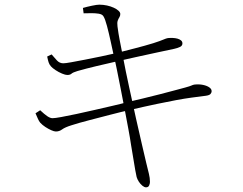

<svg xmlns="http://www.w3.org/2000/svg" viewBox="-20 -765 1040 822"><path d="M335 -731Q352 -736 373.5 -740.5Q395 -745 405 -745Q422 -745 438 -741.5Q454 -738 467 -732Q480 -726 487.5 -719Q495 -712 495 -705Q495 -697 491 -691Q487 -685 484 -676.5Q481 -668 483 -652Q487 -621 492 -595.5Q497 -570 506 -524Q518 -460 533 -391.5Q548 -323 562 -259Q576 -195 588 -145Q600 -95 606 -68Q613 -39 617.5 -21Q622 -3 622 14Q622 21 618.5 29Q615 37 605 37Q598 37 589.5 30Q581 23 574.5 13Q568 3 565 -7Q563 -15 559 -37Q555 -59 550.5 -88Q546 -117 541 -145Q537 -173 529.5 -213Q522 -253 513.5 -298Q505 -343 496.5 -386Q488 -429 481 -464Q474 -499 469 -518Q462 -550 454 -587Q446 -624 438 -654Q430 -684 423 -695Q418 -704 402 -706.5Q386 -709 368.5 -708.5Q351 -708 338 -708ZM182 -523 201 -532Q212 -519 223.5 -506.5Q235 -494 251 -494Q260 -494 285 -498.5Q310 -503 343.5 -509.5Q377 -516 413 -523.5Q449 -531 479 -538Q518 -548 559 -558.5Q600 -569 636 -580Q667 -590 679.5 -595.5Q692 -601 699 -602Q709 -603 720 -602.5Q731 -602 740 -599.5Q749 -597 755 -592Q761 -587 761 -579Q761 -569 750.5 -564Q740 -559 726 -556Q696 -550 651 -540Q606 -530 561.5 -520.5Q517 -511 488 -504Q439 -493 393 -482Q347 -471 312 -461Q292 -455 286 -449.5Q280 -444 268 -444Q260 -444 245.5 -450Q231 -456 217.5 -465Q204 -474 198 -481Q191 -489 188 -498.5Q185 -508 182 -523ZM132 -280 152 -293Q170 -276 182.5 -267.5Q195 -259 205 -259Q215 -259 242.5 -264Q270 -269 307.5 -277Q345 -285 386 -294.5Q427 -304 464 -312.5Q501 -321 526 -328Q553 -334 590 -343Q627 -352 664.5 -361.5Q702 -371 731 -379Q760 -387 772 -390Q794 -396 800 -399Q806 -402 813 -403Q833 -405 849.5 -401.5Q866 -398 876 -391Q886 -384 886 -375Q886 -368 881 -362.5Q876 -357 861 -355Q829 -351 799.5 -347Q770 -343 735 -336.5Q700 -330 652 -320Q604 -310 535 -294Q499 -286 453 -274Q407 -262 362.5 -250.5Q318 -239 287 -229Q258 -220 246 -211Q234 -202 219 -202Q212 -202 199.5 -207.5Q187 -213 174 -221.5Q161 -230 152 -240Q147 -246 142.5 -256Q138 -266 132 -280Z"/></svg>

Font: Noto Serif SC
Style: Regular
Weight: 200
Designer: Ryoko NISHIZUKA 西塚涼子 (kana & ideographs); Frank Grießhammer (Latin, Greek & Cyrillic); Wenlong ZHANG 张文龙 (bopomofo); San
Foundry: Adobe
Version: Version 2.001;hotconv 1.1.0;makeotfexe 2.6.0